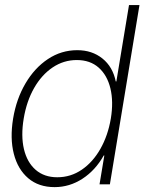

<svg xmlns="http://www.w3.org/2000/svg" viewBox="-20 -748 586 779"><path d="M201.7 11.2Q136.7 11.2 94.5 -24.9Q52.2 -61 36.1 -123.8Q20 -186.5 33.2 -267.1Q46.4 -346.7 83.3 -409.4Q120.1 -472.2 174.3 -508.3Q228.5 -544.4 293.5 -544.4Q353.5 -544.4 395.5 -510.7Q437.5 -477.1 449.7 -417.5H452.1L503.4 -727.5H545.9L425.8 0H383.8L403.3 -117.2H400.9Q367.2 -57.1 314.7 -22.9Q262.2 11.2 201.7 11.2ZM212.4 -28.8Q267.1 -28.8 312 -59.6Q356.9 -90.3 387.5 -144.3Q418 -198.2 429.7 -267.1Q440.9 -335.4 428 -389.2Q415 -442.9 380.4 -473.6Q345.7 -504.4 291.5 -504.4Q238.3 -504.4 193.6 -474.4Q148.9 -444.3 118.4 -390.9Q87.9 -337.4 76.2 -267.1Q64.5 -196.8 77.1 -143.1Q89.8 -89.4 124.5 -59.1Q159.2 -28.8 212.4 -28.8Z"/></svg>

Font: Inter Display Extra Light
Style: Italic
Weight: 200
Italic angle: -9.39999°
Designer: Rasmus Andersson
Foundry: rsms
Version: Version 4.000;git-4fc901f